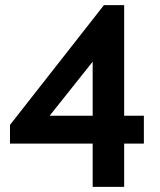

<svg xmlns="http://www.w3.org/2000/svg" viewBox="-20 -730 624 750"><path d="M342 -169H19V-242L386 -710H465V-278H542V-169H465V0H342ZM342 -278V-489L174 -278Z"/></svg>

Font: Tilda Sans Bold
Style: Regular
Weight: 700
Designer: ParaType Ltd
Foundry: ParaType Ltd
Version: Version 1.009